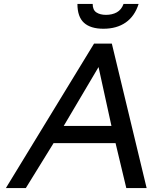

<svg xmlns="http://www.w3.org/2000/svg" viewBox="-20 -962 780 982"><path d="M461 -739H552L730 0H626L571 -230H254L112 0H10ZM550 -318 484 -619 306 -318ZM454 -942Q454 -911 473 -898.5Q492 -886 522 -886Q554 -886 577.5 -899Q601 -912 612 -942H689Q669 -879 623 -847Q577 -815 509 -815Q443 -815 409.5 -845.5Q376 -876 376 -942Z"/></svg>

Font: Involve Medium Oblique
Style: Italic
Weight: 500
Italic angle: -10.5°
Designer: Stefan Peev
Foundry: Context Ltd.
Version: Version 1.001